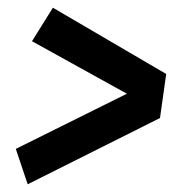

<svg xmlns="http://www.w3.org/2000/svg" viewBox="-20 -582 464 498"><path d="M117.2 -562 411.1 -390.1 395 -275.9 51.8 -104 21 -195.8 309.1 -338.9 63 -475.1Z"/></svg>

Font: Fira Sans Compressed Medium
Style: Italic
Weight: 500
Width: 3
Italic angle: -8°
Designer: Carrois Corporate & Edenspiekermann AG
Foundry: Carrois Corporate GbR & Edenspiekermann AG
Version: Version 4.203;PS 004.203;hotconv 1.0.88;makeotf.lib2.5.64775